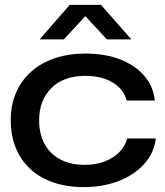

<svg xmlns="http://www.w3.org/2000/svg" viewBox="-20 -756 676 785"><path d="M323 9Q254 9 198.5 -10Q143 -29 104 -65Q65 -101 44.5 -151.5Q24 -202 24 -265Q24 -328 46 -378Q68 -428 108 -463.5Q148 -499 204.5 -518Q261 -537 329 -537Q410 -537 471.5 -513Q533 -489 570 -446Q607 -403 613 -345H498Q489 -378 465 -400.5Q441 -423 406.5 -434.5Q372 -446 329 -446Q285 -446 250 -433.5Q215 -421 190.5 -396.5Q166 -372 153 -339Q140 -306 140 -264Q140 -208 162.5 -167Q185 -126 227 -104Q269 -82 327 -82Q371 -82 407 -95.5Q443 -109 467.5 -133.5Q492 -158 500 -190H617Q610 -130 569 -85Q528 -40 464 -15.5Q400 9 323 9ZM142 -595 265 -736H393L517 -595H417L329 -690L241 -595Z"/></svg>

Font: Mona Sans Expanded Medium
Style: Regular
Weight: 500
Width: 7
Designer: Deni Anggara
Foundry: GitHub
Version: Version 2.000